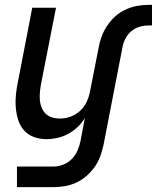

<svg xmlns="http://www.w3.org/2000/svg" viewBox="-20 -562 647 792"><path d="M199 210H50V125H200Q220 125 240 117.5Q260 110 275.5 94.5Q291 79 299.5 59.5Q308 40 312 20L330 -75Q318 -55 300 -38Q282 -21 260.5 -9.5Q239 2 216.5 7Q194 12 172 12Q144 12 119.5 3Q95 -6 78.5 -25Q62 -44 54.5 -69Q47 -94 45 -120.5Q43 -147 46 -174.5Q49 -202 55 -230L113 -530H211L149 -214Q146 -197 144.5 -180.5Q143 -164 144.5 -148Q146 -132 152 -117.5Q158 -103 169 -92.5Q180 -82 195 -77.5Q210 -73 227 -73Q248 -73 270 -80.5Q292 -88 309.5 -104Q327 -120 337 -141Q347 -162 351 -183L387 -366Q391 -389 399.5 -412Q408 -435 422.5 -456.5Q437 -478 456 -495Q475 -512 498 -522.5Q521 -533 545 -537.5Q569 -542 592 -542H607V-457H593Q574 -457 555.5 -451.5Q537 -446 521.5 -433Q506 -420 497 -402Q488 -384 485 -366L407 36Q402 59 393.5 82.5Q385 106 370.5 126.5Q356 147 336.5 164Q317 181 294 191.5Q271 202 247 206Q223 210 199 210Z"/></svg>

Font: Lode Dark
Style: Bold Italic
Weight: 700
Italic angle: -11°
Monospace: yes
Designer: Belleve Invis
Foundry: Belleve Invis
Version: Version 29.2.0; ttfautohint (v1.8.3)